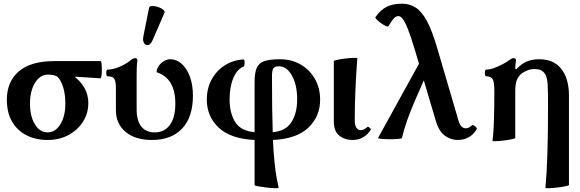

<svg xmlns="http://www.w3.org/2000/svg" viewBox="-20 -745 3132 1037"><path d="M237 11Q174 11 124 -14Q74 -39 45.5 -87.5Q17 -136 17 -207Q17 -303 81 -359Q145 -415 275 -415H523Q527 -415 528.5 -401Q530 -387 530 -368.5Q530 -350 528 -336Q526 -322 523 -322Q488 -324 454 -326.5Q420 -329 383 -331Q418 -303 437.5 -267.5Q457 -232 457 -188Q457 -133 428.5 -88Q400 -43 350.5 -16Q301 11 237 11ZM237 -30Q279 -30 306 -73.5Q333 -117 333 -186Q333 -236 321 -274.5Q309 -313 289 -332Q278 -337 265.5 -339.5Q253 -342 240 -342Q196 -342 169 -297.5Q142 -253 142 -186Q142 -117 168.5 -73.5Q195 -30 237 -30Z M801 11Q711 11 658.5 -32.5Q606 -76 606 -151V-272Q606 -303 598 -318Q590 -333 561 -333Q556 -333 554.5 -342Q553 -351 554.5 -360Q556 -369 561 -369Q589 -369 624 -383.5Q659 -398 689 -422Q700 -431 710 -431Q722 -431 722 -418Q719 -397 718.5 -375.5Q718 -354 718 -333V-154Q718 -94 743 -62Q768 -30 815 -30Q868 -30 897.5 -70Q927 -110 927 -186Q927 -322 826 -355Q826 -373 837.5 -389Q849 -405 865.5 -415Q882 -425 897 -425Q934 -425 962 -399.5Q990 -374 1006 -330Q1022 -286 1022 -228Q1022 -113 964 -51Q906 11 801 11ZM805 -530Q795 -505 781 -502Q767 -499 758.5 -511.5Q750 -524 754 -547L785 -702Q787 -712 801.5 -712.5Q816 -713 833 -707.5Q850 -702 861 -693Q872 -684 868 -675Z M1485 269Q1485 272 1465.5 271.5Q1446 271 1420.5 268Q1395 265 1375 261.5Q1355 258 1355 254V11Q1226 5 1161.5 -55.5Q1097 -116 1097 -207Q1097 -267 1122.5 -314.5Q1148 -362 1192.5 -391Q1237 -420 1294 -424Q1299 -425 1300.5 -415.5Q1302 -406 1300.5 -396.5Q1299 -387 1295 -385Q1262 -373 1241 -325Q1220 -277 1220 -208Q1220 -136 1249.5 -87Q1279 -38 1355 -31V-301Q1355 -350 1366 -377Q1377 -404 1406.5 -414.5Q1436 -425 1492 -425Q1554 -425 1603 -397Q1652 -369 1680.5 -319.5Q1709 -270 1709 -207Q1709 -116 1645.5 -55.5Q1582 5 1454 11Q1458 86 1463 133.5Q1468 181 1473.5 212Q1479 243 1485 269ZM1449 -334Q1449 -237 1450 -162.5Q1451 -88 1453 -31Q1524 -37 1554.5 -86Q1585 -135 1585 -208Q1585 -286 1557 -336.5Q1529 -387 1486 -387Q1464 -387 1456.5 -376Q1449 -365 1449 -334Z M1884 11Q1842 11 1812.5 -12.5Q1783 -36 1783 -89V-415Q1783 -418 1802 -422Q1821 -426 1846.5 -429Q1872 -432 1891 -432.5Q1910 -433 1910 -430Q1903 -343 1899.5 -256Q1896 -169 1896 -97Q1896 -42 1930 -42Q1944 -42 1964 -59Q1967 -63 1976 -55.5Q1985 -48 1982 -43Q1946 11 1884 11Z M2022 0 2243 -401 2220 -478Q2198 -551 2182.5 -589.5Q2167 -628 2155 -643Q2143 -658 2133 -658Q2119 -658 2109 -648Q2099 -638 2078 -604Q2076 -599 2064 -604.5Q2052 -610 2038 -620Q2024 -630 2014.5 -639.5Q2005 -649 2008 -653Q2037 -693 2070 -709Q2103 -725 2152 -725Q2192 -725 2224.5 -704.5Q2257 -684 2285 -633Q2313 -582 2340 -490L2451 -112Q2460 -75 2471 -63.5Q2482 -52 2495 -52Q2503 -52 2510.5 -55Q2518 -58 2530 -69Q2533 -71 2540 -67Q2547 -63 2552 -57Q2557 -51 2555 -48Q2537 -17 2510.5 -3Q2484 11 2451 11Q2415 11 2382.5 -12.5Q2350 -36 2333 -95L2269 -311L2224 -208Q2170 -84 2151 0Q2150 4 2129.5 5.5Q2109 7 2083 7Q2057 7 2038 5Q2019 3 2022 0Z M2926 269Q2933 195 2936.5 84.5Q2940 -26 2940 -173Q2940 -249 2938 -286Q2936 -323 2926 -342Q2915 -360 2901 -366Q2887 -372 2869 -372Q2845 -372 2830 -365.5Q2815 -359 2803 -352Q2784 -339 2773.5 -317.5Q2763 -296 2763 -255V0Q2763 3 2744 7Q2725 11 2700.5 14Q2676 17 2657.5 17.5Q2639 18 2640 15Q2646 -30 2648 -100.5Q2650 -171 2650 -252Q2650 -298 2642 -315.5Q2634 -333 2606 -333Q2601 -333 2599.5 -342Q2598 -351 2599.5 -360Q2601 -369 2606 -369Q2625 -369 2649.5 -378Q2674 -387 2697 -399.5Q2720 -412 2733 -422Q2745 -431 2754 -431Q2767 -431 2767 -418Q2763 -399 2763 -373L2769 -371Q2795 -400 2824.5 -412.5Q2854 -425 2891 -425Q2941 -425 2974 -406Q3007 -387 3028 -348Q3053 -299 3053 -227V254Q3053 257 3033.5 261Q3014 265 2988.5 268Q2963 271 2944 271.5Q2925 272 2926 269Z"/></svg>

Font: Junicode SmExp
Style: Bold
Weight: 700
Width: 6
Designer: Peter S. Baker
Version: Version 2.205; ttfautohint (v1.8.4)